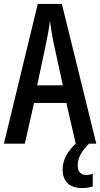

<svg xmlns="http://www.w3.org/2000/svg" viewBox="-20 -734 512 981"><path d="M367 0C323 40 300 86 300 131C300 193 334 227 402 227C424 227 442 223 454 218V153C446 157 437 160 421 160C393 160 377 143 377 113C377 76 391 45 435 0H472L296 -714H173L0 0H107L154 -208H319ZM253 -519 301 -298H170L217 -520C225 -558 232 -597 235 -629C239 -597 245 -559 253 -519Z"/></svg>

Font: Noto Sans Lao ExtraCondensed Medium
Style: Regular
Weight: 500
Width: 2
Designer: Monotype Design Team
Foundry: Monotype Imaging Inc.
Version: Version 2.003